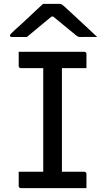

<svg xmlns="http://www.w3.org/2000/svg" viewBox="-20 -966 540 986"><path d="M298 -47H199L202 -72Q202 -91 202 -112Q202 -133 202 -152Q202 -214 202 -276.5Q202 -339 202 -401.5Q202 -464 202 -527Q202 -590 202 -653H303L298 -628Q298 -612 298 -593.5Q298 -575 298 -558Q298 -494 298 -430Q298 -366 298 -302Q298 -238 298 -174.5Q298 -111 298 -47ZM424 0H87Q84 0 82 -1Q80 -2 78.5 -3.5Q77 -5 76.5 -7Q76 -9 76 -11Q76 -24 76 -35.5Q76 -47 76 -59Q76 -71 76 -84H413Q416 -84 418.5 -82.5Q421 -81 422.5 -78.5Q424 -76 424 -73Q424 -60 424 -48Q424 -36 424 -24.5Q424 -13 424 0ZM76 -700H413Q418 -700 421 -697Q424 -694 424 -689Q424 -679 424 -670Q424 -661 424 -652.5Q424 -644 424 -635Q424 -626 424 -616H87Q82 -616 79 -619.5Q76 -623 76 -627Q76 -637 76 -646Q76 -655 76 -663.5Q76 -672 76 -681Q76 -690 76 -700ZM201 -946Q211 -946 227 -946Q243 -946 259.5 -946Q276 -946 285 -946Q293 -946 298.5 -942.5Q304 -939 319 -925Q327 -918 345 -901Q363 -884 386.5 -862.5Q410 -841 434 -818.5Q458 -796 479 -776Q460 -777 438 -776.5Q416 -776 398 -776Q387 -776 382 -777.5Q377 -779 369 -786Q353 -799 317 -828.5Q281 -858 229 -901L282 -881Q266 -881 250 -881Q234 -881 218 -881L270 -902Q220 -860 183 -830Q146 -800 118 -776H42Q38 -776 35.5 -777Q33 -778 32 -779.5Q31 -781 31 -783Q31 -787 35 -791.5Q39 -796 54 -810Q67 -822 86.5 -839.5Q106 -857 127.5 -877.5Q149 -898 168.5 -916Q188 -934 201 -946Z"/></svg>

Font: Recursive
Style: Regular
Weight: 400
Version: Version 1.085